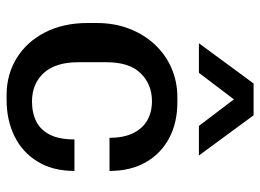

<svg xmlns="http://www.w3.org/2000/svg" viewBox="-126 -672 808 597"><g transform="rotate(90 278.5 -374.0)"><path d="M276 10Q212 10 161 -21.5Q110 -53 81 -110Q52 -167 52 -242V-269Q52 -326 70 -372Q88 -418 119.5 -451.5Q151 -485 193 -503Q235 -521 283 -521H298Q363 -521 411 -495Q459 -469 485.5 -422Q512 -375 512 -310H409Q409 -354 394.5 -383.5Q380 -413 354.5 -427.5Q329 -442 295 -442Q243 -442 208.5 -407Q174 -372 174 -301V-213Q174 -142 207.5 -105.5Q241 -69 296 -69Q332 -69 358.5 -82.5Q385 -96 399.5 -125Q414 -154 414 -201H512Q512 -134 483 -86.5Q454 -39 404 -14.5Q354 10 291 10ZM115 -588 240 -758H339L464 -588H372L253 -745H326L207 -588Z"/></g></svg>

Font: Chivo Medium Medium
Style: Regular
Weight: 500
Version: Version 2.002